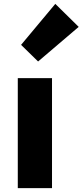

<svg xmlns="http://www.w3.org/2000/svg" viewBox="-20 -973 427 993"><path d="M72 0H249V-569H72ZM177 -655 387 -834 266 -953 89 -741Z"/></svg>

Font: Noto Sans Korean Black
Style: Bold
Weight: 900
Designer: Ryoko NISHIZUKA (kana & ideographs); Paul D. Hunt (Latin, Greek & Cyrillic); Wenlong ZHANG (bopomofo); Sandoll Communica
Foundry: Adobe Systems Incorporated
Version: Version 1.000;PS 1;hotconv 1.0.78;makeotf.lib2.5.61930